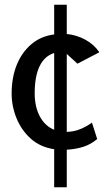

<svg xmlns="http://www.w3.org/2000/svg" viewBox="-20 -627 464 808"><path d="M208 161V1Q149 -8 109.5 -43.5Q70 -79 49.5 -129.5Q29 -180 29 -233Q29 -301 50.5 -354Q72 -407 112 -441Q152 -475 208 -482V-607H261V-484Q302 -480 339 -460Q376 -440 398 -407L306 -359L261 -400V-72Q287 -73 306.5 -79.5Q326 -86 341 -94.5Q356 -103 367 -111L389 -42Q362 -19 330 -9Q298 1 261 3V161ZM208 -81V-404Q167 -391 146.5 -348Q126 -305 126 -235Q126 -177 148 -136.5Q170 -96 208 -81Z"/></svg>

Font: Kreon
Style: Regular
Weight: 400
Designer: Julia Petretta
Foundry: Julia Petretta and Eli Heuer
Version: Version 2.002